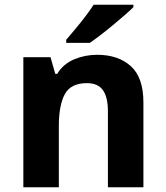

<svg xmlns="http://www.w3.org/2000/svg" viewBox="-20 -786 697 806"><path d="M388 -556Q476 -556 529 -508.5Q582 -461 582 -356V0H433V-319Q433 -378 412 -407.5Q391 -437 345 -437Q277 -437 252 -390.5Q227 -344 227 -257V0H78V-546H192L212 -476H220Q246 -518 291.5 -537Q337 -556 388 -556ZM540 -756Q526 -742 503 -722Q480 -702 453.5 -680Q427 -658 401.5 -638.5Q376 -619 357 -606H258V-619Q274 -638 295.5 -663.5Q317 -689 338 -716.5Q359 -744 373 -766H540Z"/></svg>

Font: Noto Sans Medefaidrin
Style: Bold
Weight: 700
Designer: Dalton Maag Ltd
Foundry: Dalton Maag Ltd
Version: Version 1.002; ttfautohint (v1.8.4.7-5d5b)